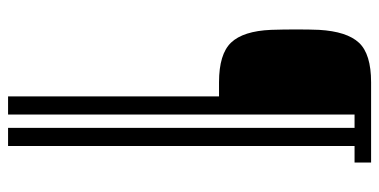

<svg xmlns="http://www.w3.org/2000/svg" viewBox="-252 -588 940 476"><g transform="rotate(90 218.0 -350.0)"><path d="M219 100V-423H184Q114 -423 85.5 -453Q57 -483 54 -552Q53 -582 53 -614.5Q53 -647 54 -671Q58 -740 86 -770Q114 -800 184 -800H383V-759H342V100H297V-759H264V100Z"/></g></svg>

Font: Big Shoulders Display
Style: Regular
Weight: 400
Designer: Patric King
Foundry: XO Type Co
Version: Version 1.000; ttfautohint (v1.8.2)